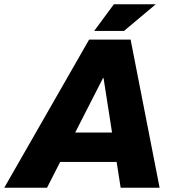

<svg xmlns="http://www.w3.org/2000/svg" viewBox="-58 -887 836 907"><path d="M-38 0 363 -700H559L696 0H512L431 -519H429L164 0ZM178 -122 206 -261H555L527 -122ZM387 -741 480 -867H678L528 -741Z"/></svg>

Font: REM
Style: Bold Italic
Weight: 700
Italic angle: -11°
Designer: Octavio Pardo
Foundry: Ashler Design
Version: Version 1.005;gftools[0.9.28]